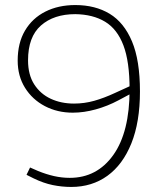

<svg xmlns="http://www.w3.org/2000/svg" viewBox="-20 -730 654 760"><path d="M278 -710Q357 -710 414 -675.5Q471 -641 502.5 -566Q534 -491 534 -368Q534 -247 500 -162.5Q466 -78 405 -34Q344 10 262 10Q225 10 188.5 2.5Q152 -5 113 -24L85 -38L99 -67L131 -53Q163 -40 194 -33Q225 -26 256 -26Q364 -26 428.5 -116.5Q493 -207 493 -376Q493 -486 468.5 -550.5Q444 -615 396 -644Q348 -673 278 -674Q193 -674 142 -629Q91 -584 91 -491Q91 -434 115.5 -396Q140 -358 181 -339Q222 -320 273 -320Q314 -320 353 -331Q392 -342 435 -362L505 -394L509 -365L449 -333Q406 -310 359 -297Q312 -284 268 -284Q207 -284 157.5 -310Q108 -336 79 -382.5Q50 -429 50 -490Q50 -560 79 -609Q108 -658 159.5 -684Q211 -710 278 -710Z"/></svg>

Font: REM Thin
Style: Regular
Weight: 250
Designer: Octavio Pardo
Foundry: Ashler Design
Version: Version 1.005;gftools[0.9.28]